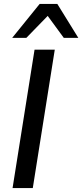

<svg xmlns="http://www.w3.org/2000/svg" viewBox="-20 -958 419 978"><path d="M44 0 156 -705H259L147 0ZM42 -765 182 -938H272L379 -765H305L223 -877L114 -765Z"/></svg>

Font: Nunito Sans 12pt ExtraLight 12pt SemiBold
Style: Italic
Weight: 600
Italic angle: -9°
Version: Version 3.101;gftools[0.9.27]